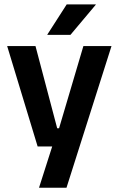

<svg xmlns="http://www.w3.org/2000/svg" viewBox="-20 -706 555 898"><path d="M316 -106 247.5 -76.5 370 -490.5H501.5L291 172H162.5L239.5 -69L299 -21H156L13.5 -490.5H146L247.5 -106ZM292 -685.5H428V-684L309.5 -543H201.5V-544.5Z"/></svg>

Font: Anek Gujarati SemiBold
Style: Regular
Weight: 600
Designer: Mrunmayee Ghaisas (Gujarati), Yesha Goshar (Latin)
Foundry: Ek Type
Version: Version 1.003